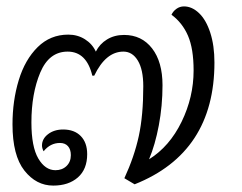

<svg xmlns="http://www.w3.org/2000/svg" viewBox="-20 -570 754 599"><path d="M649 -375Q649 -94 400 5L368 -14Q399 -81 413 -145.5Q427 -210 427 -301Q427 -353 410 -381Q393 -409 365 -409Q310 -409 274 -334H268Q250 -409 191 -409Q133 -409 105.5 -343.5Q78 -278 78 -188Q78 -112 99.5 -75.5Q121 -39 153 -39Q174 -39 187.5 -52Q201 -65 201 -86Q201 -104 192 -114Q183 -124 167 -124Q137 -124 116 -98Q111 -108 111 -116Q111 -137 130 -151.5Q149 -166 177 -166Q212 -166 232 -145.5Q252 -125 252 -89Q252 -42 223 -16.5Q194 9 146 9Q93 9 56 -38Q19 -85 19 -182Q19 -256 38.5 -320Q58 -384 97.5 -423Q137 -462 193 -462Q222 -462 245 -447.5Q268 -433 279 -409Q291 -433 314 -447Q337 -461 367 -461Q422 -461 454.5 -419Q487 -377 487 -304Q487 -240 475.5 -179Q464 -118 445 -73Q509 -113 546.5 -190Q584 -267 584 -350Q584 -418 566.5 -458.5Q549 -499 515 -524Q520 -535 530.5 -542.5Q541 -550 554 -550Q579 -550 601 -529Q623 -508 636 -468Q649 -428 649 -375Z"/></svg>

Font: Krub
Style: Italic
Weight: 400
Italic angle: -8°
Designer: Ekaluck Peanpanawate
Foundry: Cadson Demak Co.,Ltd.
Version: Version 1.000; ttfautohint (v1.6)